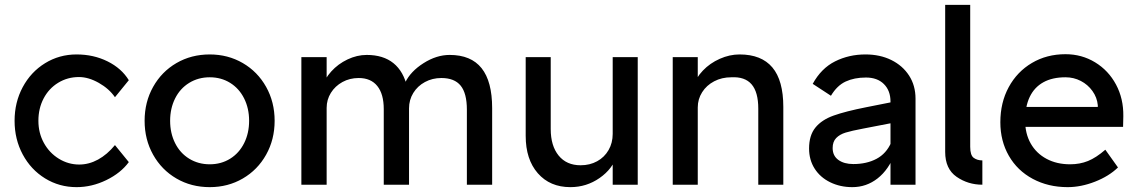

<svg xmlns="http://www.w3.org/2000/svg" viewBox="-20 -760 4682 790"><path d="M40 -263Q40 -339 73.5 -401.5Q107 -464 165.5 -500Q224 -536 295 -536Q365 -536 422.5 -507.5Q480 -479 510 -430L453 -360Q429 -395 386.5 -419Q344 -443 305 -443Q258 -443 219.5 -419.5Q181 -396 159.5 -355Q138 -314 138 -263Q138 -213 160.5 -172Q183 -131 222 -107Q261 -83 306 -83Q346 -83 383.5 -103.5Q421 -124 453 -163L510 -93Q477 -48 417.5 -19Q358 10 295 10Q224 10 165.5 -26Q107 -62 73.5 -124.5Q40 -187 40 -263Z M575 -263Q575 -340 610 -402.5Q645 -465 706 -500.5Q767 -536 843 -536Q918 -536 979 -500.5Q1040 -465 1075 -402.5Q1110 -340 1110 -263Q1110 -186 1075 -123.5Q1040 -61 979 -25.5Q918 10 843 10Q767 10 706 -25.5Q645 -61 610 -123.5Q575 -186 575 -263ZM1005 -263Q1005 -314 984.5 -355Q964 -396 927 -419Q890 -442 843 -442Q796 -442 758.5 -419Q721 -396 700.5 -355Q680 -314 680 -263Q680 -212 700.5 -171Q721 -130 758.5 -107Q796 -84 843 -84Q890 -84 927 -107Q964 -130 984.5 -171Q1005 -212 1005 -263Z M1220 -525H1324V-413L1305 -401Q1315 -435 1343 -466Q1371 -497 1410 -515.5Q1449 -534 1489 -534Q1557 -534 1599 -500Q1641 -466 1656 -399L1640 -403L1647 -420Q1669 -466 1722.5 -500Q1776 -534 1830 -534Q1918 -534 1961.5 -479.5Q2005 -425 2005 -315V0H1901V-309Q1901 -376 1875.5 -407.5Q1850 -439 1796 -439Q1759 -439 1728.5 -422.5Q1698 -406 1680.5 -377.5Q1663 -349 1663 -314V0H1559V-311Q1559 -373 1532.5 -406Q1506 -439 1456 -439Q1419 -439 1389 -422.5Q1359 -406 1341.5 -378Q1324 -350 1324 -316V0H1220Z M2143 -201V-525H2246V-229Q2246 -160 2278.5 -120Q2311 -80 2369 -80Q2407 -80 2437 -96.5Q2467 -113 2484 -142.5Q2501 -172 2501 -209V-525H2604V0H2501V-110L2519 -122Q2501 -65 2447 -27.5Q2393 10 2327 10Q2243 10 2193 -47Q2143 -104 2143 -201Z M2748 -525H2851V-417L2833 -405Q2843 -439 2872 -469.5Q2901 -500 2941.5 -518Q2982 -536 3023 -536Q3113 -536 3158 -482.5Q3203 -429 3203 -320V0H3100V-313Q3100 -381 3072.5 -413Q3045 -445 2989 -442Q2950 -442 2918.5 -425.5Q2887 -409 2869 -380.5Q2851 -352 2851 -318V0H2800H2748Z M3543 -441Q3495 -441 3459.5 -424.5Q3424 -408 3399 -366L3324 -415Q3359 -479 3416 -507.5Q3473 -536 3541 -536Q3601 -536 3647.5 -513Q3694 -490 3720.5 -449Q3747 -408 3747 -354V0H3644V-342Q3644 -387 3617 -414Q3590 -441 3543 -441ZM3309 -149Q3309 -203 3335 -235Q3361 -267 3410 -284.5Q3459 -302 3545 -319L3691 -348L3682 -260L3532 -231Q3484 -222 3459.5 -214.5Q3435 -207 3420.5 -192Q3406 -177 3406 -151Q3406 -119 3429.5 -102Q3453 -85 3491 -85Q3546 -85 3586.5 -106.5Q3627 -128 3647 -174L3663 -130Q3637 -62 3591 -26Q3545 10 3487 10Q3437 10 3396 -10Q3355 -30 3332 -66Q3309 -102 3309 -149Z M3869 -740H3972V-156Q3972 -121 3986.5 -110.5Q4001 -100 4022 -100V0Q3963 0 3916 -32.5Q3869 -65 3869 -135Z M4096 -257Q4096 -338 4130.5 -401.5Q4165 -465 4226 -501Q4287 -537 4364 -537Q4431 -537 4486 -503.5Q4541 -470 4572 -412Q4603 -354 4602 -282L4601 -238H4172L4149 -320H4512L4497 -303V-327Q4494 -359 4475 -385.5Q4456 -412 4427 -427Q4398 -442 4364 -442Q4310 -442 4273 -421.5Q4236 -401 4217 -361.5Q4198 -322 4198 -264Q4198 -210 4221 -169.5Q4244 -129 4286 -106.5Q4328 -84 4383 -84Q4423 -84 4456.5 -97.5Q4490 -111 4528 -144L4580 -71Q4543 -35 4485.5 -12.5Q4428 10 4373 10Q4293 10 4229.5 -24Q4166 -58 4131 -119Q4096 -180 4096 -257Z"/></svg>

Font: Easer Grotesk Variable
Style: Regular
Weight: 400
Designer: Boardeaser, Bonnie Shaver-Troup, Thomas Jockin
Foundry: Lexend
Version: Version 1.001;Glyphs 3.1.2 (3151)